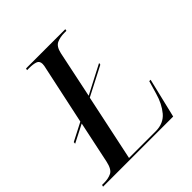

<svg xmlns="http://www.w3.org/2000/svg" viewBox="-215 -854 993 993"><g transform="rotate(-45 281.5 -357.0)"><path d="M-24 0 -21 -10H-6Q25 -10 47.5 -21Q70 -32 80 -77L129 -309L31 -259L32 -270L131 -321L199 -639Q204 -658 204 -670Q204 -692 186 -698Q168 -704 140 -704H124L127 -714H414L412 -704H397Q366 -704 342.5 -693.5Q319 -683 310 -643L256 -385L414 -467L412 -456L253 -374L176 -10H371Q429 -10 461.5 -49Q494 -88 510 -145L531 -217H541L489 0Z"/></g></svg>

Font: Noto Serif Display SemiCondensed Medium
Style: Italic
Weight: 500
Width: 4
Italic angle: -12°
Designer: Monotype Design Team
Foundry: Monotype Imaging Inc.
Version: Version 2.009